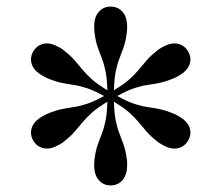

<svg xmlns="http://www.w3.org/2000/svg" viewBox="-20 -780 672 583"><path d="M316 -217Q294 -217 280 -233Q266 -249 266 -278Q266 -282.5 266.2 -287Q266.5 -291.5 267 -296.5Q270.5 -323 276.8 -340.8Q283 -358.5 289.5 -375Q296 -391.5 300.5 -413.8Q305 -436 306 -471Q276 -453 259 -437.8Q242 -422.5 230.8 -408.8Q219.5 -395 207.2 -380.8Q195 -366.5 174 -350Q170 -346.5 166.2 -344.5Q162.5 -342.5 158.5 -340Q133 -325.5 112.8 -329.8Q92.5 -334 81 -353Q70 -372 76.5 -392Q83 -412 108.5 -426.5Q112.5 -429 116.2 -431Q120 -433 125 -435Q149.5 -445 168 -448.8Q186.5 -452.5 204.2 -455Q222 -457.5 243.5 -464.5Q265 -471.5 296 -488.5Q265 -505.5 243.5 -512.5Q222 -519.5 204.2 -522Q186.5 -524.5 168 -528.2Q149.5 -532 125 -542Q120 -544 116.2 -546.2Q112.5 -548.5 108.5 -550.5Q83 -565 76.5 -585Q70 -605 81 -624Q92.5 -643 112.8 -647.2Q133 -651.5 158.5 -637Q162.5 -635 166.2 -632.8Q170 -630.5 174 -627Q195 -610.5 207.2 -596.2Q219.5 -582 230.8 -568.2Q242 -554.5 259 -539.2Q276 -524 306 -506Q305 -541 300.5 -563.2Q296 -585.5 289.5 -602Q283 -618.5 276.8 -636.2Q270.5 -654 267 -680.5Q266.5 -686 266.2 -690.2Q266 -694.5 266 -699Q266 -728.5 280 -744.2Q294 -760 316 -760Q338 -760 352 -744.2Q366 -728.5 366 -699Q366 -694.5 366 -690.2Q366 -686 365 -680.5Q361.5 -654 355.2 -636.2Q349 -618.5 342.5 -602Q336 -585.5 331.5 -563.2Q327 -541 326 -506Q356 -524 373 -539.2Q390 -554.5 401.2 -568.2Q412.5 -582 424.8 -596.2Q437 -610.5 458 -627Q462 -630.5 466 -632.8Q470 -635 473.5 -637Q499 -651.5 519.5 -647.2Q540 -643 551 -624Q562.5 -605 555.8 -585Q549 -565 523.5 -550.5Q520 -548.5 516 -546.2Q512 -544 507 -542Q482.5 -532 464 -528.2Q445.5 -524.5 427.8 -522Q410 -519.5 388.5 -512.5Q367 -505.5 336 -488.5Q367 -471.5 388.5 -464.5Q410 -457.5 427.8 -455Q445.5 -452.5 464 -448.8Q482.5 -445 507 -435Q512 -433 516 -431Q520 -429 523.5 -426.5Q549 -412 555.8 -392Q562.5 -372 551 -353Q540 -334 519.5 -329.8Q499 -325.5 473.5 -340Q470 -342.5 466 -344.5Q462 -346.5 458 -350Q437 -366.5 424.8 -380.8Q412.5 -395 401.2 -408.8Q390 -422.5 373 -437.8Q356 -453 326 -471Q327 -436 331.5 -413.8Q336 -391.5 342.5 -375Q349 -358.5 355.2 -340.8Q361.5 -323 365 -296.5Q366 -291.5 366 -287Q366 -282.5 366 -278Q366 -249 352 -233Q338 -217 316 -217Z"/></svg>

Font: Bodoni Moda 11pt
Style: Regular
Weight: 400
Version: Version 2.004